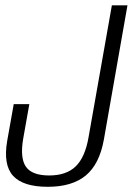

<svg xmlns="http://www.w3.org/2000/svg" viewBox="-20 -695 498 720"><path d="M159 5.5Q250.5 5.5 301.8 -37Q353 -79.5 369.5 -171.5L458 -675H399.5L312 -180Q299 -105 263.8 -71Q228.5 -37 164.5 -37Q100 -37 77.2 -69.8Q54.5 -102.5 67 -175L90 -304.5H31.5L7 -167Q-8.5 -76.5 29.2 -35.5Q67 5.5 159 5.5Z"/></svg>

Font: Anybody SemiCondensed Light
Style: Italic
Weight: 300
Width: 4
Italic angle: -10°
Version: Version 1.113;gftools[0.9.25]